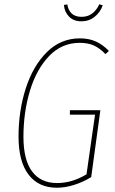

<svg xmlns="http://www.w3.org/2000/svg" viewBox="-20 -871 539 901"><path d="M491 -632 475 -617Q448 -645 420.5 -657.5Q393 -670 354 -670Q270 -670 210.5 -608Q151 -546 120.5 -445Q90 -344 90 -229Q90 -121 130.5 -66.5Q171 -12 248 -12Q318 -12 386 -53L426 -333H308V-354H451L408 -40Q371 -17 328.5 -3.5Q286 10 247 10Q161 10 114 -51.5Q67 -113 67 -230Q67 -351 101 -456.5Q135 -562 200 -626.5Q265 -691 355 -691Q397 -691 429.5 -676.5Q462 -662 491 -632ZM280 -848 296 -850Q300 -823 316.5 -807.5Q333 -792 363 -792Q392 -792 413 -808Q434 -824 446 -851L462 -846Q451 -814 424.5 -792.5Q398 -771 362 -771Q325 -771 303.5 -793.5Q282 -816 280 -848Z"/></svg>

Font: Fira Sans Extra Condensed Thin
Style: Italic
Weight: 250
Width: 3
Italic angle: -8°
Designer: Carrois Corporate & Edenspiekermann AG
Foundry: Carrois Corporate GbR & Edenspiekermann AG
Version: Version 4.203